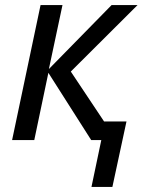

<svg xmlns="http://www.w3.org/2000/svg" viewBox="-20 -556 569 762"><path d="M343 186 382 0H342L172 -267L116 0H28L141 -536H228L174 -282L423 -536H526L261 -272L393 -74H482L426 186Z"/></svg>

Font: Manna Sans
Style: Italic
Weight: 400
Italic angle: -12°
Designer: Monotype Design Team
Foundry: Monotype Imaging Inc.
Version: Version 2.001.1; ttfautohint (v1.8.2)